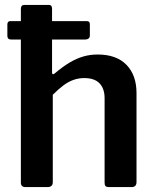

<svg xmlns="http://www.w3.org/2000/svg" viewBox="-20 -762 634 782"><path d="M346 -618Q346 -601 325 -601H26Q17 -601 13.5 -605Q10 -609 10 -616V-662Q10 -676 22 -676H334Q346 -676 346 -663ZM84 0Q65 0 65 -18V-725Q65 -742 79 -742H179Q192 -742 192 -727V-467Q192 -461 195 -460Q198 -459 203 -463Q236 -491 264 -507.5Q292 -524 319.5 -532Q347 -540 378 -540Q454 -540 495 -498Q536 -456 536 -383V-21Q536 0 516 0H423Q414 0 410 -4Q406 -8 406 -18V-362Q406 -401 385.5 -422.5Q365 -444 323 -444Q300 -444 279 -436.5Q258 -429 238 -414Q218 -399 195 -376V-20Q195 0 173 0H84Z"/></svg>

Font: Libre Franklin Thin SemiBold
Style: Regular
Weight: 600
Version: Version 3.000